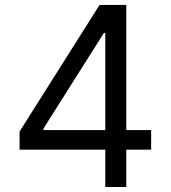

<svg xmlns="http://www.w3.org/2000/svg" viewBox="-20 -747 682 767"><path d="M58.2 -149.1V-221.6L377.8 -727.3H484.4V-227.3H583.8V-149.1H484.4V0H400.6V-149.1ZM400.6 -227.3V-615.1H394.9L153.4 -233V-227.3Z"/></svg>

Font: Inter UI
Style: Regular
Weight: 400
Designer: Rasmus Andersson
Foundry: rsms
Version: 3.2;8d6f07862